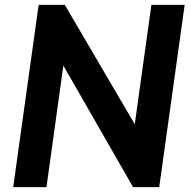

<svg xmlns="http://www.w3.org/2000/svg" viewBox="-20 -765 781 785"><path d="M34 0 138 -745H245L531 -257L599 -745H735L631 0H524L239 -497L170 0Z"/></svg>

Font: Plus Jakarta Sans
Style: Bold Italic
Weight: 700
Italic angle: -8°
Designer: Gumpita Rahayu
Foundry: Tokotype
Version: Version 2.071; ttfautohint (v1.8.4.7-5d5b);gftools[0.9.29]